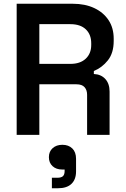

<svg xmlns="http://www.w3.org/2000/svg" viewBox="-20 -720 672 1025"><path d="M69 0V-700H368Q434 -700 483 -677Q532 -654 559.5 -612.5Q587 -571 587 -513V-502Q587 -437 556 -398Q525 -359 481 -341V-325Q520 -323 542.5 -298Q565 -273 565 -231V0H445V-214Q445 -239 431.5 -254.5Q418 -270 388 -270H190V0ZM190 -379H356Q408 -379 437.5 -406.5Q467 -434 467 -480V-489Q467 -536 438 -563.5Q409 -591 356 -591H190ZM257 285V229H285Q307 229 316 220.5Q325 212 325 193V185H312Q280 185 260.5 167Q241 149 241 119Q241 89 261 71Q281 53 313 53Q346 53 366 72.5Q386 92 386 128V195Q386 238 361.5 261.5Q337 285 289 285Z"/></svg>

Font: Space Grotesk Light SemiBold
Style: Regular
Weight: 600
Version: Version 2.000